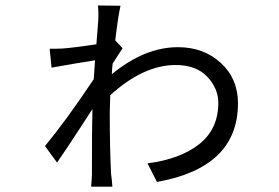

<svg xmlns="http://www.w3.org/2000/svg" viewBox="-20 -663 1040 715"><path d="M409.2 -512.7 436.5 -483.4Q435.5 -482.4 421.4 -460.4Q407.2 -438.5 399.4 -425.8Q398.4 -419.9 397.5 -406.2Q396.5 -392.6 396.5 -386.7Q518.6 -487.3 642.6 -487.3Q738.3 -487.3 802.2 -428.7Q866.2 -370.1 866.2 -278.3Q866.2 -39.1 564.5 14.6L529.3 -54.7Q651.4 -70.3 722.2 -126.5Q793 -182.6 793 -280.3Q793 -333 752 -377Q710.9 -420.9 633.8 -420.9Q514.6 -420.9 390.6 -308.6Q388.7 -261.7 388.7 -243.2Q388.7 -111.3 393.6 -15.6Q394.5 -8.8 396.5 8.3Q398.4 25.4 398.4 32.2H319.3Q322.3 0 322.3 -13.7Q322.3 -197.3 324.2 -256.8Q311.5 -237.3 283.2 -193.8Q254.9 -150.4 231.9 -115.7Q209 -81.1 192.4 -57.6L147.5 -119.1Q226.6 -214.8 329.1 -368.2Q330.1 -379.9 331.5 -403.3Q333 -426.8 334 -438.5Q252.9 -425.8 171.9 -411.1L165 -481.4Q197.3 -481.4 213.9 -482.4Q253.9 -485.4 338.9 -498Q345.7 -579.1 345.7 -584Q347.7 -614.3 344.7 -642.6L428.7 -641.6Q418.9 -596.7 409.2 -512.7Z"/></svg>

Font: Gen Shin Gothic Monospace Regular
Style: Regular
Weight: 400
Designer: [Source Han Sans]
Ryoko NISHIZUKA  (kana & ideographs); Paul D. Hunt (Latin, Greek & Cyrillic); Wenlong ZHANG  (bopomofo
Version: Version 1.002.20150607